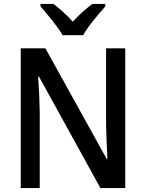

<svg xmlns="http://www.w3.org/2000/svg" viewBox="-20 -961 746 981"><path d="M300 -781H405C429 -826 484 -890 518 -928V-941H452C418 -915 386 -888 352 -850C320 -886 284 -918 253 -941H187V-928C222 -888 275 -825 300 -781ZM620 0V-714H522V-325C523 -270 526 -198 529 -149H525L212 -714H86V0H183V-390C182 -450 179 -514 175 -570H179L493 0Z"/></svg>

Font: Noto Sans SemiCondensed Medium
Style: Regular
Weight: 500
Width: 4
Designer: Monotype Design Team
Foundry: Monotype Imaging Inc.
Version: Version 2.013